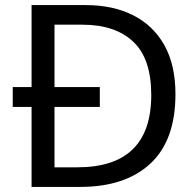

<svg xmlns="http://www.w3.org/2000/svg" viewBox="-20 -734 770 754"><path d="M317 -714Q424 -714 503 -674Q582 -634 625.5 -556.5Q669 -479 669 -364Q669 -183 570.5 -91.5Q472 0 295 0H104V-314H30V-392H104V-714ZM304 -637H194V-392H372V-314H194V-77H284Q574 -77 574 -361Q574 -504 503 -570.5Q432 -637 304 -637Z"/></svg>

Font: Noto Sans Syloti Nagri
Style: Regular
Weight: 400
Designer: Monotype Design Team
Foundry: Monotype Imaging Inc.
Version: Version 2.003; ttfautohint (v1.8.4.7-5d5b)